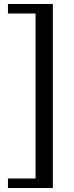

<svg xmlns="http://www.w3.org/2000/svg" viewBox="-20 -756 370 966"><path d="M246 190V-736H20V-688H159V142H20V190Z"/></svg>

Font: Gamestation Text
Style: Bold
Weight: 400
Designer: Jonas Hecksher
Foundry: Jonas Hecksher, Playtypeª, e-types AS
Version: Version 1.003